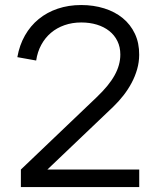

<svg xmlns="http://www.w3.org/2000/svg" viewBox="-20 -755 632 775"><path d="M112.3 -14.5 437 -324Q459.3 -345.5 478.3 -369.8Q497.3 -394.2 511.4 -420.7Q525.5 -447.2 533.6 -475.7Q541.7 -504.2 541.8 -533.7Q542.2 -581.3 524.5 -618.8Q506.8 -656.2 475.5 -681.8Q444.2 -707.5 401 -721.1Q357.8 -734.7 307.7 -734.7Q256.7 -734.7 213.1 -720Q169.5 -705.3 136.2 -678Q102.8 -650.7 80.7 -611.8Q58.5 -572.8 50 -524.3L126 -510.7Q131.2 -545.8 146.7 -574.2Q162.2 -602.7 185.8 -622.6Q209.3 -642.5 240.4 -653.4Q271.5 -664.3 308.2 -664.3Q342.2 -664.3 371.1 -655.5Q400 -646.7 421.1 -629.9Q442.2 -613.2 453.9 -589.2Q465.7 -565.2 465.7 -535Q465.7 -513.8 460 -493.1Q454.3 -472.3 442.6 -451.1Q430.8 -429.8 412.7 -407.8Q394.5 -385.8 369.8 -362.2L64.3 -70.7ZM64.3 0H542V-70.7H64.3Z"/></svg>

Font: Vela Sans GX ExtLt
Style: Regular
Weight: 200
Designer: Principal design: Mikhail Sharanda - project Manrope.
Design modification: Ravid Balaliev
Foundry: Mikhail Sharanda
Version: Version 1.001